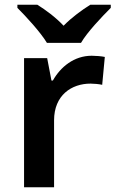

<svg xmlns="http://www.w3.org/2000/svg" viewBox="-20 -786 485 806"><path d="M177 -606H320C346 -651 408 -716 445 -753V-766H359C324 -744 282 -714 247 -678C213 -714 172 -744 137 -766H53V-753C90 -716 150 -651 177 -606ZM365 -552C291 -552 234 -505 202 -448H196L178 -542H81V0H207V-281C207 -386 280 -435 360 -435C374 -435 396 -433 409 -430L420 -547C406 -550 382 -552 365 -552Z"/></svg>

Font: Noto Sans Ol Chiki SemiBold
Style: Regular
Weight: 600
Designer: Monotype Design Team, Lewis McGuffie
Foundry: Monotype Imaging Inc.
Version: Version 2.003